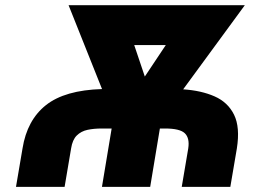

<svg xmlns="http://www.w3.org/2000/svg" viewBox="-20 -732 1057 752"><path d="M233 0H42.6L68.2 -150.6Q85.9 -261.4 159.8 -320.1Q233.7 -378.9 379.6 -383.2L248.6 -711.6H938.9L697.4 -382.1Q768.1 -377.5 820.3 -354.6Q872.5 -331.7 896.7 -282.7Q920.8 -233.7 907.7 -150.6L882.1 0H691.8L717.3 -150.6Q723.4 -191.1 704 -209.9Q684.7 -228.7 626.4 -228.7H606.2L568.2 0H379.3L417.3 -228.7H377.8Q347.7 -228.7 322.6 -223.4Q297.6 -218 280.7 -201.3Q263.8 -184.7 258.5 -150.6ZM547.2 -432.2 629.3 -555.4H505.7Z"/></svg>

Font: Inter UI Black
Style: Italic
Weight: 900
Italic angle: -9.39999°
Designer: Rasmus Andersson
Foundry: rsms
Version: 3.2;8d6f07862